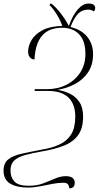

<svg xmlns="http://www.w3.org/2000/svg" viewBox="-22 -870 566 1079"><path d="M368 189Q366 173 359 165Q352 157 335 157Q305 157 272 163.5Q239 170 203.5 177Q168 184 134 184Q73 184 35.5 162Q-2 140 -2 89Q-2 47 24 26Q50 5 99 -6Q148 -17 217 -30Q272 -39 313.5 -58.5Q355 -78 378 -115Q401 -152 401 -215Q401 -285 362.5 -322Q324 -359 247 -359H172L174 -369H243Q303 -369 352 -394Q401 -419 429.5 -463.5Q458 -508 458 -566Q458 -641 422.5 -677.5Q387 -714 327 -714Q252 -714 214 -669Q176 -624 172 -536Q156 -536 146 -548Q136 -560 136 -581Q136 -613 156 -646Q176 -679 218.5 -701Q261 -723 328 -724Q317 -757 297 -789Q277 -821 257 -841L259 -849H268Q295 -827 320.5 -793.5Q346 -760 365 -724Q386 -784 415 -817Q444 -850 475 -850Q513 -850 513 -825Q513 -813 505 -806Q492 -816 473 -816Q443 -816 420 -796Q397 -776 374 -718Q435 -704 468 -663.5Q501 -623 501 -565Q501 -506 473.5 -464.5Q446 -423 400.5 -398.5Q355 -374 301 -365Q339 -359 371.5 -343Q404 -327 424.5 -296Q445 -265 445 -215Q445 -147 415.5 -108.5Q386 -70 334.5 -50.5Q283 -31 219 -20Q159 -10 118.5 1.5Q78 13 57.5 32.5Q37 52 37 88Q37 127 59.5 150.5Q82 174 139 174Q185 174 220.5 160.5Q256 147 287 133.5Q318 120 348 120Q398 120 398 158Q398 187 368 189Z"/></svg>

Font: Noto Serif Display SemiCondensed ExtraLight
Style: Italic
Weight: 200
Width: 4
Italic angle: -12°
Designer: Monotype Design Team
Foundry: Monotype Imaging Inc.
Version: Version 2.009